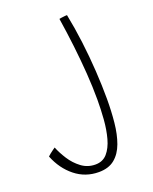

<svg xmlns="http://www.w3.org/2000/svg" viewBox="-263 -535 704 881"><g transform="rotate(-20 89.0 -94.5)"><path d="M66 268.5Q0.5 268.5 -49.5 228.5Q-99.5 188.5 -125.5 123Q-121 118.5 -114.2 113Q-107.5 107.5 -100 102.2Q-92.5 97 -87 93Q-75.5 122 -55 154Q-34.5 186 -4.8 208.2Q25 230.5 63 230.5Q99 230.5 120.8 205.5Q142.5 180.5 153.8 139.5Q165 98.5 168.8 49.8Q172.5 1 172.5 -47Q172.5 -107.5 167.8 -174.8Q163 -242 154.8 -312.8Q146.5 -383.5 135.5 -454Q140.5 -455 145.2 -455.8Q150 -456.5 155 -457Q165 -458.5 174 -458.5Q187.5 -391.5 196.8 -317.8Q206 -244 210.5 -171.5Q215 -99 215 -35Q215 25.5 209.5 80.2Q204 135 188.5 177.5Q173 220 143.5 244.2Q114 268.5 66 268.5Z"/></g></svg>

Font: Grandstander Thin Thin
Style: Regular
Weight: 250
Version: Version 1.200